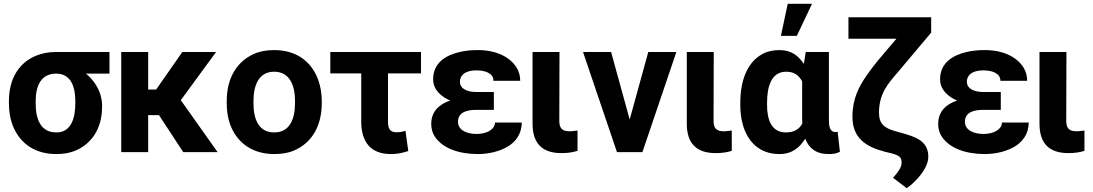

<svg xmlns="http://www.w3.org/2000/svg" viewBox="-20 -802 5763 1012"><path d="M27 -259C27 -220 32 -185 43 -152C75 -58 152 10 277 10C316 10 350 4 380 -9C462 -45 518 -123 518 -239V-249C518 -266 515 -282 511 -297C497 -346 468 -385 433 -414H557V-528H276C236 -528 200 -521 169 -508C82 -472 27 -390 27 -269ZM168 -259V-269C168 -349 196 -414 276 -414C353 -414 377 -346 377 -269V-259C377 -180 356 -104 277 -104C193 -104 168 -175 168 -259Z M619 0H761V-195H818L946 0H1127L933 -274L1119 -528H941L803 -330H761V-528H619Z M1175 -259C1175 -220 1180 -185 1191 -152C1223 -58 1301 10 1426 10C1466 10 1502 4 1533 -10C1621 -49 1676 -134 1676 -259V-269C1676 -308 1670 -343 1659 -376C1627 -470 1550 -538 1425 -538C1385 -538 1350 -532 1319 -518C1231 -479 1175 -394 1175 -269ZM1316 -259V-269C1316 -351 1343 -424 1425 -424C1507 -424 1535 -352 1535 -269V-259C1535 -176 1508 -104 1426 -104C1342 -104 1316 -175 1316 -259Z M1721 -415H1884V-162C1884 -52 1935 10 2040 10C2078 10 2104 3 2132 -6L2117 -113C2100 -107 2091 -105 2069 -105C2035 -105 2025 -125 2025 -160V-415H2199V-528H1721Z M2253 -149C2253 -124 2259 -101 2272 -82C2312 -21 2397 10 2499 10C2560 10 2618 -6 2657 -30C2697 -54 2730 -95 2730 -156H2589C2589 -148 2587 -141 2583 -134C2567 -109 2533 -96 2491 -96C2444 -96 2394 -114 2394 -160C2394 -210 2439 -223 2492 -223H2583V-317H2492C2445 -317 2404 -332 2404 -373C2404 -380 2406 -387 2409 -394C2421 -420 2452 -431 2491 -431C2534 -431 2581 -418 2581 -376H2722C2722 -401 2716 -424 2704 -444C2668 -503 2594 -538 2499 -538C2464 -538 2432 -535 2403 -528C2330 -511 2263 -471 2263 -384C2263 -327 2308 -291 2353 -272C2298 -254 2253 -217 2253 -149Z M2787 -150C2787 -47 2837 5 2939 5C2973 5 2999 1 3024 -7V-114L3006 -112C2999 -111 2992 -110 2983 -110C2944 -110 2928 -125 2928 -165L2929 -528H2787Z M3053 -528 3232 0H3366L3545 -528H3397L3299 -172L3201 -528Z M3600 -150C3600 -47 3650 5 3752 5C3786 5 3812 1 3837 -7V-114L3819 -112C3812 -111 3805 -110 3796 -110C3757 -110 3741 -125 3741 -165L3742 -528H3600Z M3882 -250C3882 -212 3886 -178 3895 -146C3919 -59 3980 10 4088 10C4157 10 4196 -26 4224 -71C4243 -22 4281 10 4346 10C4372 10 4388 8 4407 -2L4395 -108C4392 -106 4389 -106 4384 -106C4353 -106 4349 -138 4349 -171V-528H4227L4217 -465C4190 -506 4153 -538 4089 -538C4055 -538 4026 -532 4000 -518C3921 -476 3882 -382 3882 -260ZM4023 -250V-260C4023 -341 4043 -424 4124 -424C4168 -424 4192 -403 4208 -373V-171C4208 -164 4209 -158 4209 -151C4193 -122 4167 -104 4123 -104C4045 -104 4023 -172 4023 -250ZM4096 -613H4180L4260 -782H4132Z M4452 -598H4705L4605 -480C4584 -454 4565 -429 4549 -406C4508 -347 4473 -282 4473 -187C4473 -71 4548 -28 4641 -3L4678 6C4708 14 4734 23 4732 53C4733 63 4730 75 4722 89C4714 103 4702 119 4687 135L4759 190C4787 171 4815 143 4836 115C4853 92 4873 59 4873 24C4873 -63 4799 -82 4730 -102L4691 -113C4644 -128 4613 -147 4613 -208C4613 -310 4663 -364 4712 -421L4888 -630V-711H4452Z M4925 -149C4925 -124 4931 -101 4944 -82C4984 -21 5069 10 5171 10C5232 10 5290 -6 5329 -30C5369 -54 5402 -95 5402 -156H5261C5261 -148 5259 -141 5255 -134C5239 -109 5205 -96 5163 -96C5116 -96 5066 -114 5066 -160C5066 -210 5111 -223 5164 -223H5255V-317H5164C5117 -317 5076 -332 5076 -373C5076 -380 5078 -387 5081 -394C5093 -420 5124 -431 5163 -431C5206 -431 5253 -418 5253 -376H5394C5394 -401 5388 -424 5376 -444C5340 -503 5266 -538 5171 -538C5136 -538 5104 -535 5075 -528C5002 -511 4935 -471 4935 -384C4935 -327 4980 -291 5025 -272C4970 -254 4925 -217 4925 -149Z M5459 -150C5459 -47 5509 5 5611 5C5645 5 5671 1 5696 -7V-114L5678 -112C5671 -111 5664 -110 5655 -110C5616 -110 5600 -125 5600 -165L5601 -528H5459Z"/></svg>

Font: Asimov Pro
Style: Bd
Weight: 700
Designer: Google
Version: Version 2.000980; 2014